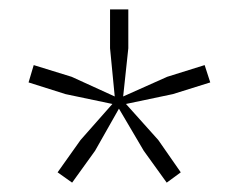

<svg xmlns="http://www.w3.org/2000/svg" viewBox="-20 -858 510 410"><path d="M103 -490 152 -559 220 -636 120 -657 41 -682 52 -719 133 -694 225 -652 215 -755V-838H254V-755L243 -652L337 -694L417 -719L429 -682L349 -657L249 -636L318 -559L366 -490L336 -468L287 -536L234 -626L183 -536L134 -468Z"/></svg>

Font: Encode Sans Compressed
Style: ExtraLight
Weight: 200
Designer: Pablo Impallari, Andres Torresi
Foundry: Pablo Impallari, Andres Torresi
Version: Version 1.000; ttfautohint (v1.00) -l 8 -r 50 -G 200 -x 14 -